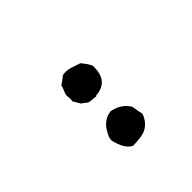

<svg xmlns="http://www.w3.org/2000/svg" viewBox="15 -883 542 542"><g transform="rotate(45 286.0 -611.5)"><path d="M348 -597Q348 -598 347 -602.5Q346 -607 345 -609Q351 -646 380 -663Q387 -664 398.5 -666Q410 -668 413 -669Q420 -668 432 -660Q442 -653 449 -642Q459 -625 459 -586Q447 -563 405 -554Q393 -554 378 -564Q358 -574 348 -597ZM285 -612Q287 -614 287 -611Q286 -607 285.5 -598.5Q285 -590 284 -586Q282 -581 277 -575.5Q272 -570 271 -567Q250 -555 249 -554Q243 -556 224 -554Q219 -555 210 -559Q201 -563 195 -564Q193 -567 187.5 -575Q182 -583 178 -587Q174 -605 183 -628L189 -646Q205 -660 219 -666Q282 -668 285 -612Z"/></g></svg>

Font: FuturaRenner
Style: Regular
Weight: 400
Designer: Bastien Sozeau
Foundry: NBR — Bastien Sozeau
Version: Version 2.001;PS 002.001;hotconv 1.0.88;makeotf.lib2.5.64775